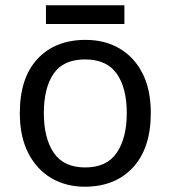

<svg xmlns="http://www.w3.org/2000/svg" viewBox="-20 -697 645 727"><path d="M551 -269Q551 -136 483.5 -63Q416 10 301 10Q230 10 174.5 -22.5Q119 -55 87 -117.5Q55 -180 55 -269Q55 -402 122 -474Q189 -546 304 -546Q377 -546 432.5 -513.5Q488 -481 519.5 -419.5Q551 -358 551 -269ZM146 -269Q146 -174 183.5 -118.5Q221 -63 303 -63Q384 -63 422 -118.5Q460 -174 460 -269Q460 -364 422 -418Q384 -472 302 -472Q220 -472 183 -418Q146 -364 146 -269ZM451 -677V-606H154V-677Z"/></svg>

Font: Noto Sans Hatran
Style: Regular
Weight: 400
Designer: Monotype Design Team
Foundry: Monotype Imaging Inc.
Version: Version 2.001; ttfautohint (v1.8.4.7-5d5b)